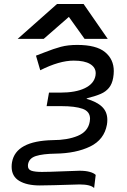

<svg xmlns="http://www.w3.org/2000/svg" viewBox="-20 -783 640 966"><path d="M380 145Q223.5 150 180 150Q115 150 76.8 127Q38.5 104 38.5 56Q38.5 43.5 40.5 33Q59.5 -74 246 -78Q319.5 -78 371.2 -99.5Q423 -121 431.5 -171Q433 -178.5 433 -185.5Q433 -222.5 395.2 -235.8Q357.5 -249 289 -249H214.5L226.5 -317H283Q361 -317 407.2 -339.5Q453.5 -362 460.5 -403Q461.5 -411 461.5 -414.5Q461.5 -444 433.2 -461Q405 -478 351 -478Q278.5 -478 182.5 -429.5L161 -503Q180 -509.5 204 -519.5Q250.5 -538 286.2 -547.5Q322 -557 368.5 -557Q464.5 -557 508.5 -520.8Q552.5 -484.5 552.5 -425.5Q552.5 -409.5 549.5 -392Q544 -360 528 -340.8Q512 -321.5 487.2 -310.8Q462.5 -300 421 -289.5L414.5 -286Q466.5 -271.5 493.2 -246Q520 -220.5 520 -180Q520 -167.5 518 -156Q504.5 -80.5 433.8 -46Q363 -11.5 258.5 -10Q195.5 -9 160.8 2Q126 13 121 44Q120.5 46.5 120.5 51.5Q120.5 70 138.2 76Q156 82 191 82Q223 82 295 79Q360 76 380 76Q411 76 431.5 81.8Q452 87.5 461.5 97L453.5 163Q435.5 145 380 145ZM267 -763H400.5L522 -587.5H405.5L326.5 -698L200 -587.5H69Z"/></svg>

Font: JuliaMono
Style: Italic
Weight: 400
Italic angle: -9°
Monospace: yes
Designer: cormullion
Foundry: corm
Version: Version 0.057; ttfautohint (v1.8.4)